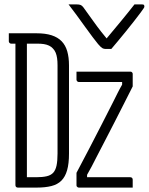

<svg xmlns="http://www.w3.org/2000/svg" viewBox="-20 -851 675 871"><path d="M146 -700Q186 -700 214 -691Q242 -682 259.5 -664Q277 -646 285 -618.5Q293 -591 293 -554V-154Q293 -109 284.5 -79Q276 -49 258.5 -31.5Q241 -14 213 -7Q185 0 147 0Q136 0 125 0Q114 0 103.5 0Q93 0 85 0Q77 0 70.5 0Q64 0 61 0Q56 0 53 -3Q50 -6 50 -11Q50 -95 50 -179Q50 -263 50 -348Q50 -433 50 -521Q50 -609 50 -700L109 -680L102 -669Q102 -641 102 -613Q102 -585 102 -556Q102 -493 102 -429.5Q102 -366 102 -302Q102 -238 102 -174.5Q102 -111 102 -47Q106 -47 111 -47Q116 -47 124 -47Q132 -47 144 -47Q173 -47 192 -51.5Q211 -56 221.5 -67.5Q232 -79 236.5 -100Q241 -121 241 -154V-555Q241 -573 239 -587Q237 -601 232.5 -612Q228 -623 220 -631Q213 -639 202.5 -644Q192 -649 179 -651Q166 -653 149 -653Q134 -653 116 -653Q98 -653 81 -653Q64 -653 50.5 -653Q37 -653 31 -653Q28 -653 25.5 -654.5Q23 -656 21.5 -658.5Q20 -661 20 -664Q20 -673 20 -682Q20 -691 20 -700Q28 -700 42.5 -700Q57 -700 75.5 -700Q94 -700 112.5 -700Q131 -700 146 -700ZM327 -526H571Q575 -526 577 -524.5Q579 -523 580.5 -521Q582 -519 582 -515V-459Q561 -418 540.5 -377Q520 -336 499 -295.5Q478 -255 457.5 -215Q437 -175 416 -135Q406 -115 396 -96Q386 -77 375 -58V-47H571Q576 -47 579 -44Q582 -41 582 -36Q582 -27 582 -18Q582 -9 582 0H338Q335 0 332.5 -1.5Q330 -3 328.5 -5Q327 -7 327 -11V-67Q356 -121 383.5 -174.5Q411 -228 438.5 -281Q466 -334 492 -386Q503 -408 513 -428Q523 -448 534 -467V-479H338Q335 -479 332.5 -480.5Q330 -482 328.5 -484.5Q327 -487 327 -490Q327 -499 327 -508Q327 -517 327 -526ZM485 -629Q479 -629 475 -629Q471 -629 466.5 -629Q462 -629 458 -629Q451 -629 444.5 -632.5Q438 -636 425 -651Q416 -662 400 -683Q384 -704 365.5 -730Q347 -756 327.5 -782.5Q308 -809 291 -831Q299 -831 304.5 -831Q310 -831 315 -831Q320 -831 328 -831Q339 -831 345.5 -828.5Q352 -826 358 -818Q375 -795 405.5 -752Q436 -709 483 -653L442 -674H485L444 -653Q495 -714 530.5 -757Q566 -800 590 -831H625Q629 -831 631 -830Q633 -829 634 -827Q635 -825 635 -822Q635 -818 632.5 -814.5Q630 -811 618 -794Q606 -778 588.5 -755.5Q571 -733 551.5 -709Q532 -685 514.5 -664Q497 -643 485 -629Z"/></svg>

Font: Recursive Monospace Light
Style: Regular
Weight: 300
Version: Version 1.047